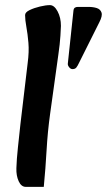

<svg xmlns="http://www.w3.org/2000/svg" viewBox="-20 -716 418 750"><path d="M81 14Q63 14 53 -8Q43 -30 44 -59Q45 -93 50 -140Q55 -187 60 -233L88 -469Q94 -514 91 -549Q88 -584 83 -611Q78 -638 78 -657Q78 -668 95.5 -676.5Q113 -685 136 -690.5Q159 -696 175 -696Q192 -696 205 -671.5Q218 -647 218 -615Q218 -608 216 -576Q214 -544 208 -503L176 -273Q166 -201 162 -129.5Q158 -58 151 14ZM267 -675Q268 -683 272.5 -686Q277 -689 284 -689H326Q344 -689 358 -684.5Q372 -680 376.5 -667Q381 -654 368 -629L289 -471Q283 -458 278 -452Q273 -446 263 -446Q256 -446 250 -453.5Q244 -461 245 -468Z"/></svg>

Font: Alkatra
Style: Regular
Weight: 400
Designer: Suman Bhandary
Version: Version 1.100;gftools[0.9.22]